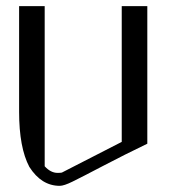

<svg xmlns="http://www.w3.org/2000/svg" viewBox="-20 -603 602 623"><path d="M458 -583V-136.7Q386.7 -102.5 314.9 -64.9Q243.2 -27.3 215.3 -13.7Q187.5 0 173.8 0Q114.3 0 75.2 -61.5Q42 -124 42 -240.2V-583H125V-63.5Q144.5 -42 167 -42Q175.8 -42 180.7 -43L375 -142.6V-583Z"/></svg>

Font: wanta
Style: Medium
Weight: 500
Version: Version 0.91